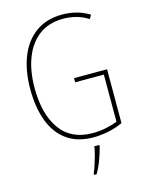

<svg xmlns="http://www.w3.org/2000/svg" viewBox="-137 -901 854 1113"><g transform="rotate(-15 290.0 -345.0)"><path d="M319 -444H517V-121Q476 -102 429.5 -92.5Q383 -83 341 -83Q244 -83 181 -128.5Q118 -174 87.5 -256Q57 -338 57 -447Q57 -556 89.5 -639.5Q122 -723 187 -770.5Q252 -818 347 -818Q389 -818 429 -808Q469 -798 509 -774L496 -751Q457 -775 420 -784Q383 -793 347 -793Q259 -793 200.5 -748.5Q142 -704 112.5 -626Q83 -548 83 -448Q83 -290 148 -199Q213 -108 342 -108Q383 -108 421.5 -116Q460 -124 491 -136V-419H319ZM360 -23Q351 13 336 53.5Q321 94 301 128H286V119Q294 102 303 74Q312 46 320 17Q328 -12 330 -32H360Z"/></g></svg>

Font: Noto Sans Telugu UI Condensed Thin
Style: Regular
Weight: 100
Width: 3
Designer: Jelle Bosma - Monotype Design Team
Foundry: Monotype Imaging Inc.
Version: Version 2.005; ttfautohint (v1.8.4.7-5d5b)